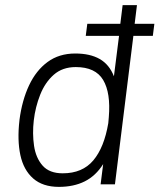

<svg xmlns="http://www.w3.org/2000/svg" viewBox="-20 -720 623 750"><path d="M321 -627H450L459 -700H515L506 -627H583L577 -580H501L429 0H373L383 -79Q354 -33 311 -11.5Q268 10 210 10Q147 10 109.5 -23Q72 -56 59.5 -114.5Q47 -173 56 -250V-251Q66 -328 93.5 -386.5Q121 -445 166 -478Q211 -511 274 -511Q332 -511 369.5 -489.5Q407 -468 425 -422L445 -580H315ZM276 -458Q224 -458 190 -428Q156 -398 137 -350Q118 -302 112 -250Q106 -198 113 -150.5Q120 -103 146.5 -73Q173 -43 225 -43Q302 -43 344.5 -93.5Q387 -144 403 -239L405 -262Q413 -357 383 -407.5Q353 -458 276 -458Z"/></svg>

Font: Haskoy Light
Style: Italic
Weight: 300
Designer: Ertekin Erdin
Foundry: Ertekin Erdin
Version: Version 2.000; ttfautohint (v1.8.4.7-5d5b)